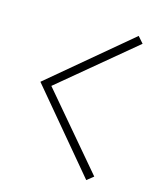

<svg xmlns="http://www.w3.org/2000/svg" viewBox="-110 -707 577 697"><g transform="rotate(20 178.5 -358.5)"><path d="M329 -102 70 -358 329 -615 306 -637 28 -359V-358L306 -80Z"/></g></svg>

Font: Advent Pro
Style: ExtraLight
Weight: 250
Designer: Andreas Kalpakidis
Foundry: Andreas Kalpakidis
Version: Version 2.002 2007